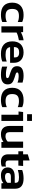

<svg xmlns="http://www.w3.org/2000/svg" viewBox="1716 -2424 717 4190"><g transform="rotate(90 2075.0 -328.5)"><path d="M299 10C362 10 414 1 460 -19V-119C421 -100 375 -91 329 -91C220 -91 174 -135 174 -237C174 -348 229 -383 330 -383C380 -383 426 -373 459 -357V-454C414 -475 370 -484 303 -484C142 -484 37 -404 37 -237C37 -75 130 10 299 10Z M554 0H689V-331C728 -353 803 -374 858 -382V-484C796 -476 728 -452 685 -425L679 -474H554Z M1149 10C1218 10 1278 0 1322 -20V-116C1285 -101 1227 -91 1177 -91C1076 -91 1021 -114 1007 -190H1350V-276C1350 -400 1270 -484 1123 -484C963 -484 882 -389 882 -238C882 -71 985 10 1149 10ZM1007 -273C1007 -353 1038 -387 1127 -387C1203 -387 1232 -353 1232 -299V-273Z M1611 10C1749 10 1821 -39 1821 -134C1821 -216 1787 -252 1674 -287C1596 -311 1561 -316 1561 -345C1561 -372 1598 -377 1655 -377C1695 -377 1746 -368 1782 -351V-462C1746 -474 1691 -484 1633 -484C1486 -484 1424 -433 1424 -343C1424 -261 1472 -227 1559 -198C1641 -171 1684 -164 1684 -132C1684 -104 1659 -99 1593 -99C1543 -99 1479 -109 1433 -128V-16C1472 -1 1540 10 1611 10Z M2157 10C2220 10 2272 1 2318 -19V-119C2279 -100 2233 -91 2187 -91C2078 -91 2032 -135 2032 -237C2032 -348 2087 -383 2188 -383C2238 -383 2284 -373 2317 -357V-454C2272 -475 2228 -484 2161 -484C2000 -484 1895 -404 1895 -237C1895 -75 1988 10 2157 10Z M2472 -561H2619V-667H2472ZM2483 0H2618V-474H2424L2412 -374H2483Z M2908 10C2982 10 3035 -13 3075 -45L3080 0H3205V-474H3070V-138C3042 -110 3002 -89 2955 -89C2893 -89 2863 -116 2863 -180V-474H2728V-177C2728 -54 2794 10 2908 10Z M3508 10C3551 10 3584 4 3614 -8V-101C3593 -94 3575 -91 3556 -91C3505 -91 3482 -107 3482 -159V-370H3594L3602 -474H3482V-616L3347 -576V-474H3280V-370H3347V-150C3347 -51 3398 10 3508 10Z M3802 10C3884 10 3937 -9 3974 -43L3981 0H4098V-301C4098 -429 4016 -484 3874 -484C3799 -484 3734 -471 3690 -454V-359C3738 -375 3793 -384 3846 -384C3944 -384 3969 -362 3969 -304V-291H3829C3699 -291 3633 -230 3633 -137C3633 -39 3711 10 3802 10ZM3839 -79C3780 -79 3753 -102 3753 -142C3753 -186 3779 -207 3832 -207H3969V-132C3943 -101 3899 -79 3839 -79Z"/></g></svg>

Font: Kanit Medium
Style: Regular
Weight: 500
Designer: Katatrad Team
Foundry: CadsonDemak
Version: Version 1.000;PS 001.000;hotconv 1.0.88;makeotf.lib2.5.64775